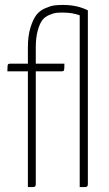

<svg xmlns="http://www.w3.org/2000/svg" viewBox="-20 -758 442 778"><path d="M235 -738Q293 -738 336 -716V-11Q336 0 325 0H303V-696Q273 -707 236 -707Q218 -707 208 -706Q198 -705 180 -697.5Q162 -690 151.5 -676.5Q141 -663 133 -634.5Q125 -606 125 -565V-500H241Q241 -478 239.5 -473.5Q238 -469 230 -469H125V-11Q125 0 114 0H93V-469H10Q10 -491 11.5 -495.5Q13 -500 22 -500H93V-566Q93 -613 103.5 -646.5Q114 -680 127.5 -697.5Q141 -715 163 -724.5Q185 -734 200 -736Q215 -738 235 -738Z"/></svg>

Font: Yanone Kaffeesatz Thin
Style: Regular
Weight: 250
Designer: Yanone (Cyrillic: Daniel Pouzeot)
Foundry: Yanone
Version: Version 1.003;PS 001.003;hotconv 1.0.88;makeotf.lib2.5.64775